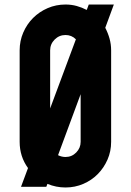

<svg xmlns="http://www.w3.org/2000/svg" viewBox="-20 -830 580 850"><path d="M270 -810Q296 -810 319.5 -803.5Q343 -797 364 -786L373 -810H484L446 -707Q458 -684 465 -659Q472 -634 472 -607V-202Q472 -160 456 -123.5Q440 -87 413 -59.5Q386 -32 349 -16Q312 0 270 0Q228 0 190 -16L185 -3H73L104 -86Q67 -137 67 -202V-607Q67 -649 83 -686Q99 -723 126.5 -750.5Q154 -778 191 -794Q228 -810 270 -810ZM202 -350 316 -656Q297 -675 270 -675Q242 -675 222 -655Q202 -635 202 -607ZM337 -413 237 -143Q253 -135 270 -135Q298 -135 317.5 -155Q337 -175 337 -202Z"/></svg>

Font: Transit CAT
Style: Regular
Weight: 400
Designer: Peter Wiegel
Foundry: Peter Wiegel
Version: 1.000